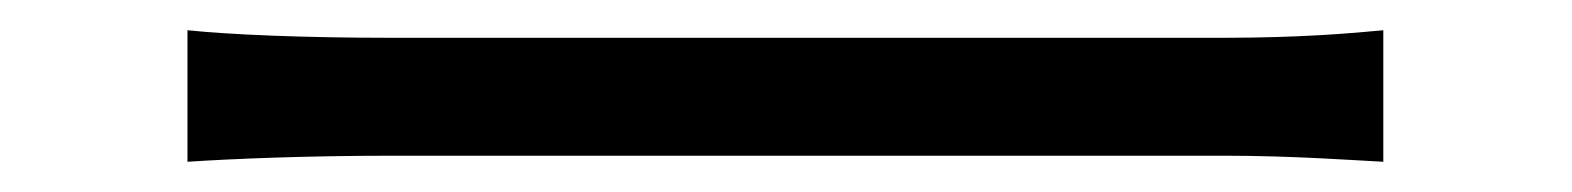

<svg xmlns="http://www.w3.org/2000/svg" viewBox="-20 -448 1040 127"><path d="M104 -341C134 -343 184 -345 239 -345H790C835 -345 875 -342 895 -341V-428C874 -426 840 -423 789 -423H239C182 -423 133 -425 104 -428Z"/></svg>

Font: Genne Gothic Normal
Style: Regular
Weight: 350
Designer: Ryoko NISHIZUKA (kana & ideographs); Paul D. Hunt (Latin, Greek & Cyrillic); Wenlong ZHANG (bopomofo); Sandoll Communica
Foundry: Adobe Systems Incorporated
Version: Version 1.004;PS 1.004;hotconv 16.6.51;makeotf.lib2.5.65220